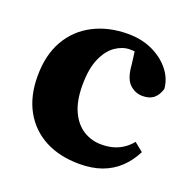

<svg xmlns="http://www.w3.org/2000/svg" viewBox="-98 -597 709 710"><g transform="rotate(20 256.5 -242.0)"><path d="M284 15.1Q206.7 15.1 149.3 -15.1Q91.9 -45.3 60.3 -102.1Q28.7 -158.8 28.7 -237.7Q28.7 -321.5 62.3 -379.6Q95.8 -437.6 155.2 -468.1Q214.6 -498.6 290.9 -498.6Q344.4 -498.6 387 -478.8Q429.6 -459 456 -425.9Q482.4 -392.9 485.6 -353Q477.3 -326.3 461.2 -313.6Q445.1 -300.9 418.3 -300.9Q389.1 -300.9 367 -321.8Q345 -342.8 341.4 -395.6L332.2 -467L405 -425.5Q382.2 -436.7 361 -441.8Q339.9 -447 316.1 -447Q287.6 -447 259.7 -428Q231.9 -409 213.9 -368.4Q196 -327.8 196 -262.5Q196 -201.2 214.8 -160.6Q233.6 -120 265.5 -100.2Q297.4 -80.3 336.8 -80.3Q359.6 -80.3 380 -85.5Q400.3 -90.6 418.7 -102.3Q437.1 -113.9 452.7 -132.9L487.4 -105Q467.7 -66.1 439 -39.4Q410.4 -12.6 372.1 1.3Q333.9 15.1 284 15.1Z"/></g></svg>

Font: Source Serif 4 Variable
Style: Regular
Weight: 400
Designer: Frank Grießhammer
Foundry: Adobe
Version: Version 4.005;hotconv 1.1.0;makeotfexe 2.6.0